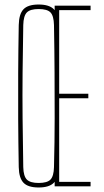

<svg xmlns="http://www.w3.org/2000/svg" viewBox="-20 -825 461 850"><path d="M151 5Q104 5 84 -16Q64 -37 63 -85Q61 -198 60.5 -299Q60 -400 60.5 -501Q61 -602 63 -714Q64 -763 84 -784Q104 -805 151 -805Q198 -805 218.5 -784Q239 -763 239 -714Q240 -602 240.5 -501Q241 -400 240.5 -299Q240 -198 239 -85Q239 -37 218.5 -16Q198 5 151 5ZM151 -15Q189 -15 203.5 -30Q218 -45 219 -85Q222 -200 222 -301.5Q222 -403 221.5 -503.5Q221 -604 219 -714Q218 -755 203.5 -770Q189 -785 151 -785Q114 -785 99 -770Q84 -755 83 -714Q81 -604 80 -503.5Q79 -403 80 -301.5Q81 -200 83 -85Q84 -45 99 -30Q114 -15 151 -15ZM222 0V-800H381V-780H242V-410H371V-390H242V-20H381V0Z"/></svg>

Font: Big Shoulders Display Thin
Style: Regular
Weight: 100
Designer: Patric King
Foundry: XO Type Co
Version: Version 1.000; ttfautohint (v1.8.2)